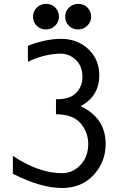

<svg xmlns="http://www.w3.org/2000/svg" viewBox="-20 -938 626 968"><path d="M374 -918.5Q402.8 -918.5 419.9 -900.9Q439.5 -880.9 439.5 -854Q439.5 -827.1 419.9 -808.1Q400.9 -789.6 374 -789.6Q346.2 -789.6 328.1 -807.1Q308.6 -826.2 308.6 -854Q308.6 -881.8 328.1 -900.1Q347.7 -918.5 374 -918.5ZM211.9 -918.5Q240.7 -918.5 257.8 -900.9Q277.3 -880.9 277.3 -854Q277.3 -827.1 257.8 -808.1Q238.8 -789.6 211.9 -789.6Q184.1 -789.6 166 -807.1Q146.5 -826.2 146.5 -854Q146.5 -881.8 166 -900.1Q185.5 -918.5 211.9 -918.5ZM44.9 -152.3Q174.8 -64.9 293 -64.9Q351.6 -64.9 392.1 -113.8Q424.8 -153.3 424.8 -211.9Q424.8 -271.5 386 -316.7Q347.2 -361.8 262.2 -361.8V-437.5Q330.1 -437.5 359.9 -465.8Q395.5 -499 395.5 -549.8Q395.5 -602.5 365.2 -633.3Q330.6 -667.5 287.6 -667.5Q207 -667.5 120.6 -626.5V-707Q211.9 -742.2 287.6 -742.2Q370.6 -742.2 426.3 -689.5Q480.5 -637.7 480.5 -558.1Q480.5 -452.6 386.2 -402.8Q512.7 -343.3 512.7 -211.9Q512.7 -124 454.6 -58.6Q393.1 9.8 293 9.8Q185.1 9.8 44.9 -62Z"/></svg>

Font: Consola Mono
Style: Book
Weight: 400
Monospace: yes
Designer: Wojciech Kalinowski "wmk69" (wmk69@o2.pl)
Foundry: Wojciech Kalinowski "wmk69" (wmk69@o2.pl)
Version: Version 2.1.0